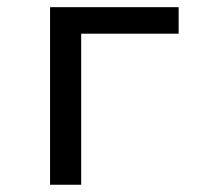

<svg xmlns="http://www.w3.org/2000/svg" viewBox="-20 -510 590 530"><path d="M204.1 -417V0H118.2V-490.2H473.1V-417Z"/></svg>

Font: Code New Roman
Style: Regular
Weight: 400
Monospace: yes
Designer: Sam Radian
Foundry: Code New Roman
Version: Version 2.00 November 29, 2014